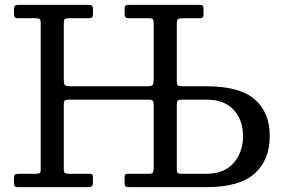

<svg xmlns="http://www.w3.org/2000/svg" viewBox="-20 -770 1168 790"><path d="M242.5 -673.5C242.5 -682.5 243.7 -688.3 246 -691C248.3 -693.7 253.7 -695 262 -695H344C351.7 -695 356.7 -696.2 359 -698.5C361.3 -700.8 362.5 -706 362.5 -714V-734C362.5 -741.3 360.8 -745.8 357.5 -747.5C354.2 -749.2 349.2 -750 342.5 -750H57.5C50.2 -750 45 -748.8 42 -746.5C39 -744.2 37.5 -739 37.5 -731V-718C37.5 -709.3 38.3 -703.3 40 -700C41.7 -696.7 46.7 -695 55 -695H128C135.7 -695 140.8 -693.8 143.5 -691.2C146.2 -688.8 147.5 -683.5 147.5 -675.5V-72C147.5 -64 146.1 -59.2 143.2 -57.5C140.4 -55.8 135 -55 127 -55H58C49.3 -55 43.8 -53.8 41.2 -51.2C38.8 -48.8 37.5 -43 37.5 -34V-20C37.5 -11.3 38.8 -5.8 41.2 -3.5C43.8 -1.2 49.2 0 57.5 0H337.5C348.5 0 355.4 -1.3 358.2 -4C361.1 -6.7 362.5 -13.7 362.5 -25V-38C362.5 -45.3 361.4 -50 359.2 -52C357.1 -54 352.7 -55 346 -55H261.5C253.2 -55 247.9 -56.4 245.8 -59.2C243.6 -62.1 242.5 -67.3 242.5 -75V-339C242.5 -348.7 243.9 -354.6 246.8 -356.8C249.6 -358.9 256 -360 266 -360H588C598 -360 604.6 -358.7 607.8 -356C610.9 -353.3 612.5 -346.7 612.5 -336V-80C612.5 -70.7 611.4 -64.2 609.2 -60.5C607.1 -56.8 601.2 -55 591.5 -55H507C500.3 -55 496.2 -53.8 494.8 -51.2C493.2 -48.8 492.5 -44 492.5 -37V-22C492.5 -12.7 493.6 -6.7 495.8 -4C497.9 -1.3 503.5 0 512.5 0H830C920.7 0 986.7 -18.8 1028 -56.2C1069.3 -93.8 1090 -145 1090 -210C1090 -275 1069.3 -325.4 1028 -361.2C986.7 -397.1 920.7 -415 830 -415H731C720.7 -415 714.2 -416.2 711.5 -418.8C708.8 -421.2 707.5 -427.3 707.5 -437V-672C707.5 -683 709.3 -689.6 713 -691.8C716.7 -693.9 724 -695 735 -695H798C805.7 -695 810.8 -696.1 813.5 -698.2C816.2 -700.4 817.5 -705 817.5 -712V-731C817.5 -739.7 816.2 -745 813.5 -747C810.8 -749 805.5 -750 797.5 -750H512.5C503.8 -750 498.3 -748.8 496 -746.2C493.7 -743.8 492.5 -738 492.5 -729V-714.5C492.5 -708.2 493.6 -703.3 495.8 -700C497.9 -696.7 502.5 -695 509.5 -695H591C601.7 -695 607.9 -693.3 609.8 -690C611.6 -686.7 612.5 -679.7 612.5 -669V-447C612.5 -433.7 611.3 -425 609 -421C606.7 -417 599 -415 586 -415H271C257.7 -415 249.6 -416.7 246.8 -420C243.9 -423.3 242.5 -431.3 242.5 -444ZM830 -55H726C718.7 -55 713.8 -56.1 711.2 -58.2C708.8 -60.4 707.5 -65 707.5 -72V-336C707.5 -346.7 708.8 -353.3 711.5 -356C714.2 -358.7 720.7 -360 731 -360H830C878 -360 915 -346.2 941 -318.5C967 -290.8 980 -254.7 980 -210C980 -165.7 967 -128.8 941 -99.2C915 -69.8 878 -55 830 -55Z"/></svg>

Font: Besley*
Style: Regular
Weight: 400
Designer: Owen Earl
Foundry: indestructible type*
Version: Version 3.000; ttfautohint (v1.8.3)